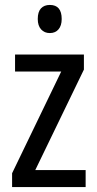

<svg xmlns="http://www.w3.org/2000/svg" viewBox="-20 -758 393 778"><path d="M327 0H29V-56L228 -468H41V-537H320V-476L123 -69H327ZM182 -738Q230 -738 230 -681Q230 -654 217 -639Q204 -624 182 -624Q160 -624 146.5 -639Q133 -654 133 -681Q133 -710 146 -724Q159 -738 182 -738Z"/></svg>

Font: Noto Sans Devanagari Condensed
Style: Regular
Weight: 400
Width: 3
Designer: Jelle Bosma - Monotype Design Team
Foundry: Monotype Imaging Inc.
Version: Version 2.004; ttfautohint (v1.8.4.7-5d5b)